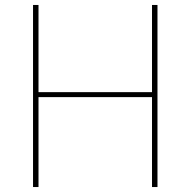

<svg xmlns="http://www.w3.org/2000/svg" viewBox="-20 -753 767 773"><path d="M614 0H592V-362H135V0H113V-733H135V-382H592V-733H614Z"/></svg>

Font: IBM Plex Sans JP Thin
Style: Regular
Weight: 100
Designer: Mike Abbink; Paul van der Laan; Pieter van Rosmalen; Wujin Sim; Yejin Wi; Jinhee Kim; Boomi Park; Yona Kim; Kichan Ma
Foundry: Sandoll Inc.
Version: Version 1.001